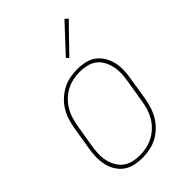

<svg xmlns="http://www.w3.org/2000/svg" viewBox="-222 -841 944 944"><g transform="rotate(-45 250.0 -369.5)"><path d="M197 8Q169 8 142.5 2Q116 -4 95.5 -19Q75 -34 61.5 -56.5Q48 -79 42.5 -105Q37 -131 37.5 -158.5Q38 -186 43 -213L63 -333Q67 -358 75 -383.5Q83 -409 97 -432Q111 -455 131.5 -474Q152 -493 176 -505.5Q200 -518 226 -523Q252 -528 277 -528Q304 -528 330.5 -522Q357 -516 377.5 -501Q398 -486 411.5 -463.5Q425 -441 431 -415Q437 -389 436 -361.5Q435 -334 430 -307L411 -187Q406 -162 398 -136.5Q390 -111 376 -88Q362 -65 342 -46Q322 -27 298 -14.5Q274 -2 248 3Q222 8 197 8ZM197 -10Q220 -10 243.5 -15Q267 -20 289 -31.5Q311 -43 329.5 -60.5Q348 -78 360.5 -99.5Q373 -121 380.5 -144Q388 -167 391 -190L411 -310Q415 -334 416 -359Q417 -384 412 -407Q407 -430 396 -450.5Q385 -471 366.5 -485Q348 -499 324.5 -504.5Q301 -510 276 -510Q253 -510 229.5 -505Q206 -500 184 -488.5Q162 -477 144 -459.5Q126 -442 113 -420.5Q100 -399 93 -376Q86 -353 82 -330L62 -210Q58 -186 57 -161Q56 -136 61 -113Q66 -90 77.5 -69.5Q89 -49 107 -35Q125 -21 148.5 -15.5Q172 -10 197 -10ZM289 -594 277 -606 408 -747 424 -733Z"/></g></svg>

Font: Iosevka SS04 Thin Oblique
Style: Regular
Weight: 100
Italic angle: -9°
Monospace: yes
Designer: Belleve Invis
Foundry: Belleve Invis
Version: Version 19.0.0; ttfautohint (v1.8.4)